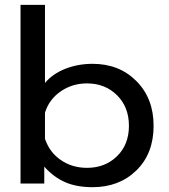

<svg xmlns="http://www.w3.org/2000/svg" viewBox="-20 -759 700 794"><path d="M362.8 15.1Q297.9 15.1 250.5 -5.1Q203.1 -25.4 163.1 -69.8V0H64.9V-738.8H166V-416Q198.7 -454.6 251 -474.9Q303.2 -495.1 362.8 -495.1Q473.1 -495.1 544.2 -423.6Q615.2 -352.1 615.2 -238.8Q615.2 -124 544.2 -54.4Q473.1 15.1 362.8 15.1ZM339.8 -64.9Q414.6 -64.9 463.9 -113Q513.2 -161.1 513.2 -238.8Q513.2 -316.4 463.9 -365.2Q414.6 -414.1 339.8 -414.1Q278.8 -414.1 231 -381.1Q183.1 -348.1 166 -293V-185.1Q184.6 -129.4 231.4 -97.2Q278.3 -64.9 339.8 -64.9Z"/></svg>

Font: Prompt
Style: Regular
Weight: 400
Designer: Katatrad Team
Foundry: CadsonDemak
Version: Version 1.000;PS 001.000;hotconv 1.0.88;makeotf.lib2.5.64775